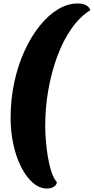

<svg xmlns="http://www.w3.org/2000/svg" viewBox="-20 -852 540 1104"><path d="M251 232Q207 232 169 199Q131 166 102 109Q73 52 57 -21Q41 -94 41 -173Q41 -282 62.5 -380.5Q84 -479 122 -561.5Q160 -644 209 -704.5Q258 -765 313.5 -798.5Q369 -832 426 -832Q484 -832 500 -794Q439 -756 391 -687.5Q343 -619 309.5 -528.5Q276 -438 258 -335.5Q240 -233 240 -128Q240 -94 243.5 -47Q247 0 255 48.5Q263 97 276 136.5Q289 176 307 195Q306 211 290 221.5Q274 232 251 232Z"/></svg>

Font: Sansita Swashed Light Black
Style: Regular
Weight: 900
Version: Version 1.003